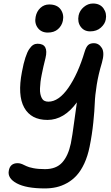

<svg xmlns="http://www.w3.org/2000/svg" viewBox="-20 -846 627 1084"><path d="M488.8 -668.9Q454.6 -668.9 435.5 -695.1Q416.5 -721.2 423.8 -758.8Q429.7 -786.6 453.1 -806.4Q476.6 -826.2 504.9 -826.2Q544.9 -826.2 564.5 -798.3Q584 -770.5 577.1 -735.8Q572.8 -710.9 549.3 -689.9Q525.9 -668.9 488.8 -668.9ZM250 -662.1Q213.4 -662.1 193.6 -688.2Q173.8 -714.4 181.2 -751Q187 -781.7 208 -801.3Q229 -820.8 257.8 -820.8Q302.2 -820.8 322.3 -793Q342.3 -765.1 335 -729Q329.1 -700.7 307.4 -681.4Q285.6 -662.1 250 -662.1ZM232.9 217.8Q127.9 217.8 74.5 189Q21 160.2 29.8 117.2Q37.1 75.2 80.1 75.2Q92.3 75.2 105 80.6Q117.7 85.9 129.4 92Q141.1 98.1 168.5 103.5Q195.8 108.9 233.9 108.9Q297.4 108.9 331.3 71.3Q365.2 33.7 379.9 -36.1Q388.7 -80.1 398.7 -157.2Q408.7 -234.4 414.1 -268.1Q341.8 -168.9 248 -168.9Q155.3 -168.9 116.7 -238.5Q78.1 -308.1 104 -440.9Q112.8 -488.3 123.3 -520.5Q133.8 -552.7 145.3 -569.3Q156.7 -585.9 167.7 -592.5Q178.7 -599.1 191.9 -599.1Q256.3 -599.1 236.8 -518.1Q230 -491.2 225.3 -470.7Q220.7 -450.2 215.8 -426Q210.9 -401.9 208.7 -383.8Q206.5 -365.7 205.8 -347.2Q205.1 -328.6 207.8 -315.9Q210.4 -303.2 215.6 -292.7Q220.7 -282.2 230.2 -277.1Q239.7 -272 252.9 -272Q311.5 -272 366 -350.3Q420.4 -428.7 458 -554.2Q466.3 -581.5 477.8 -591.8Q489.3 -602.1 509.8 -602.1Q538.1 -602.1 554.9 -575.2Q571.8 -548.3 555.2 -491.2Q535.6 -426.8 526.1 -366.9Q516.6 -307.1 515.1 -264.6Q513.7 -222.2 506.8 -154.5Q500 -86.9 485.8 -17.1Q475.1 35.6 456.1 76.7Q437 117.7 413.1 144Q389.2 170.4 358.9 187.3Q328.6 204.1 298.1 210.9Q267.6 217.8 232.9 217.8Z"/></svg>

Font: Shantell Sans Irregular Bouncy
Style: Italic
Weight: 500
Italic angle: -11.31°
Designer: Stephen Nixon, Anya Danilova, Shantell Martin
Foundry: Arrow Type
Version: Version 1.006;[9816181b4]